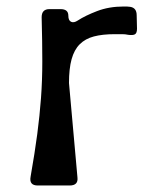

<svg xmlns="http://www.w3.org/2000/svg" viewBox="-20 -570 514 590"><path d="M401 -482Q401 -468 394.5 -464.5Q388 -461 374 -463Q365 -465 355.5 -465Q346 -465 333 -465Q295 -465 268.5 -458Q242 -451 225 -434Q208 -417 200 -388Q192 -359 192 -315L218 -25Q221 0 194 0H96Q69 0 74 -27Q87 -101 94.5 -158Q102 -215 106 -269Q110 -323 110 -381.5Q110 -440 108 -517Q108 -542 132 -542H166Q190 -542 190 -522Q190 -507 198.5 -503Q207 -499 219 -507Q242 -522 278.5 -536Q315 -550 360 -550Q365 -550 369.5 -550Q374 -550 380 -549Q400 -546 400 -523Z"/></svg>

Font: OpenDyslexic 3
Style: Regular
Weight: 400
Designer: Abelardo Gonzalez
Version: Version 1.000;PS 001.001;hotconv 1.0.56